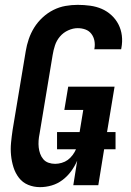

<svg xmlns="http://www.w3.org/2000/svg" viewBox="-20 -763 540 791"><path d="M145 8Q119 8 96 -1.5Q73 -11 58 -30.5Q43 -50 35.5 -74Q28 -98 25.5 -123.5Q23 -149 25.5 -175Q28 -201 32 -228L86 -552Q90 -577 98.5 -602Q107 -627 121 -649.5Q135 -672 155.5 -691Q176 -710 200 -722Q224 -734 249.5 -738.5Q275 -743 300 -743Q326 -743 351.5 -739.5Q377 -736 399 -726.5Q421 -717 439 -700.5Q457 -684 468 -662.5Q479 -641 482 -616Q485 -591 480 -565L479 -560H368L369 -562Q372 -579 369 -595Q366 -611 356.5 -623.5Q347 -636 332 -641.5Q317 -647 300 -647Q281 -647 261 -638Q241 -629 227 -612.5Q213 -596 206.5 -576Q200 -556 197 -537L143 -212Q140 -198 139 -183.5Q138 -169 139.5 -155.5Q141 -142 145.5 -129.5Q150 -117 158.5 -107Q167 -97 180 -92.5Q193 -88 207 -88Q220 -88 234 -92Q248 -96 259 -104Q270 -112 279 -124Q288 -136 293 -148H215V-219H308L323 -310H245L261 -406H452L421 -219H456V-148H409L385 0H282L298 -101Q288 -78 273 -57.5Q258 -37 237.5 -21.5Q217 -6 193 1Q169 8 145 8Z"/></svg>

Font: Iosevka Curly
Style: Bold Italic
Weight: 700
Italic angle: -9°
Monospace: yes
Designer: Belleve Invis
Foundry: Belleve Invis
Version: Version 22.1.2; ttfautohint (v1.8.4)